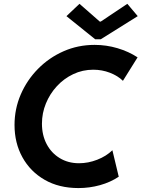

<svg xmlns="http://www.w3.org/2000/svg" viewBox="-20 -958 727 986"><path d="M382.9 7.8Q283 7.8 209.3 -34.6Q135.6 -77 95.1 -150.4Q54.6 -223.7 54.6 -316.1Q54.6 -398.9 86.6 -473Q118.7 -547.2 175.3 -604.5Q231.8 -661.9 306.3 -694.7Q380.7 -727.5 465.7 -727.5Q526.2 -727.5 583.5 -710.5Q640.9 -693.4 686.5 -663.5L611.3 -543Q585.1 -568.7 544.5 -584.4Q503.9 -600 458.9 -600Q404 -600 356.2 -577.3Q308.3 -554.6 272.3 -515.6Q236.2 -476.6 215.8 -426.8Q195.4 -377.1 195.4 -322.9Q195.4 -264 219.5 -218.1Q243.6 -172.2 286.8 -146Q329.9 -119.7 386 -119.7Q432.9 -119.7 479.2 -137.7Q525.5 -155.7 557.2 -186.4L589.8 -50.5Q547.4 -22.2 493.8 -7.2Q440.1 7.8 382.9 7.8ZM469 -756.2 321.2 -875.1 388.2 -938.4 492.5 -847.1H497.3L633.9 -938.4L687.3 -875.1L497.2 -756.2Z"/></svg>

Font: Reddit Sans
Style: Italic
Weight: 400
Italic angle: -11.25°
Designer: Stephen Hutchings
Version: Version 1.013